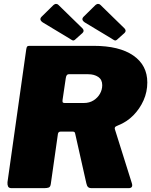

<svg xmlns="http://www.w3.org/2000/svg" viewBox="-20 -981 788 1001"><path d="M667 -27Q676 0 650 0H456Q446 0 439.5 -5.5Q433 -11 430 -26L372 -284Q371 -290 368 -292.5Q365 -295 357 -295H297Q284 -295 282 -283L245 -23Q243 -7 234.5 -3.5Q226 0 209 0H41Q26 0 22 -9Q18 -18 19 -31L117 -725Q119 -736 122 -739Q125 -742 134 -742H468Q602 -742 675 -691.5Q748 -641 748 -551Q748 -502 728.5 -458Q709 -414 675 -379.5Q641 -345 595 -327Q582 -322 579.5 -317.5Q577 -313 579 -307L667 -27ZM417 -444Q446 -444 467.5 -457.5Q489 -471 501 -492Q513 -513 513 -537Q513 -566 492 -580Q471 -594 440 -594H338Q326 -594 323 -574L306 -459Q305 -449 308 -446.5Q311 -444 317 -444H417ZM259 -955Q266 -961 273.5 -960.5Q281 -960 285 -955L409 -834Q414 -830 415.5 -823Q417 -816 410 -809L371 -774Q364 -768 357.5 -771Q351 -774 341 -781L208 -861Q180 -877 197 -894ZM478 -955Q485 -961 492.5 -960.5Q500 -960 504 -955L628 -834Q633 -830 634.5 -823Q636 -816 629 -809L590 -774Q583 -768 576.5 -771Q570 -774 560 -781L427 -861Q399 -877 416 -894Z"/></svg>

Font: Libre Franklin Black
Style: Italic
Weight: 900
Italic angle: -8°
Designer: Pablo Impallari, Rodrigo Fuenzalida, Nhung Nguyen
Foundry: Impallari Type
Version: Version 3.000